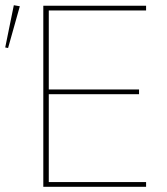

<svg xmlns="http://www.w3.org/2000/svg" viewBox="-43 -716 642 736"><path d="M-12 -532 -23 -534 10 -696 33 -692ZM123 0V-694H517V-676H144V-373H490V-355H144V-18H517V0Z"/></svg>

Font: Cantarell Thin
Style: Regular
Weight: 100
Designer: Dave Crossland, Nikolaus Waxweiler, Florian Fecher, Jacques Le Bailly, Eben Sorkin, Alexei Vanyashin, Alexios Zavras, Em
Version: Version 0.303